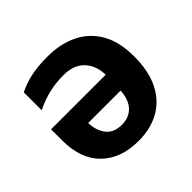

<svg xmlns="http://www.w3.org/2000/svg" viewBox="-142 -710 875 875"><g transform="rotate(-45 295.5 -273.0)"><path d="M266.1 -556.2Q348.1 -556.2 411.4 -525.6Q474.6 -495.1 510.3 -433.3Q545.9 -371.6 545.9 -276.9Q545.9 -181.6 513.4 -117.9Q481 -54.2 423.1 -22.2Q365.2 9.8 288.1 9.8Q174.8 9.8 108.9 -54.4Q43 -118.7 43 -237.8V-310.1H395Q393.1 -373 357.4 -408.9Q321.8 -444.8 258.8 -444.8Q206.5 -444.8 163.1 -434.3Q119.6 -423.8 74.2 -401.9V-517.1Q114.7 -537.1 158.9 -546.6Q203.1 -556.2 266.1 -556.2ZM392.1 -210.9H183.1Q184.1 -161.6 209.2 -128.9Q234.4 -96.2 287.1 -96.2Q330.6 -96.2 359.1 -124Q387.7 -151.9 392.1 -210.9Z"/></g></svg>

Font: Open Sans
Style: Bold
Weight: 700
Designer: Monotype Design Team
Foundry: Monotype Imaging Inc.
Version: Version 3.000; ttfautohint (v1.8.4)